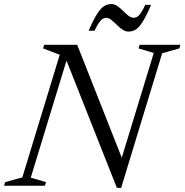

<svg xmlns="http://www.w3.org/2000/svg" viewBox="-38 -894 889 924"><path d="M555.5 -116 538.5 -104 702 -639 628.5 -661 634 -678.5H830.5L825 -661L742.5 -638L545 10H524.5L271.5 -629L288.5 -623.5L110 -39L183.5 -17.5L178 0H-18.5L-13 -17.5L69.5 -40.5L249.5 -630.5L169.5 -661L174.5 -678.5H333.5ZM689 -870.5Q666.5 -817.5 649 -789.8Q631.5 -762 615.5 -752Q599.5 -742 580 -742Q565 -742 550.8 -752Q536.5 -762 523.5 -775Q510.5 -788 498 -798Q485.5 -808 473.5 -808Q465 -808 456.5 -803.5Q448 -799 438.8 -785.5Q429.5 -772 416.5 -746H388.5Q411.5 -799 429 -826.5Q446.5 -854 462.5 -864.2Q478.5 -874.5 498 -874.5Q513.5 -874.5 527.5 -864.5Q541.5 -854.5 554.5 -841.5Q567.5 -828.5 580 -818.5Q592.5 -808.5 605 -808.5Q613.5 -808.5 622 -813.2Q630.5 -818 639.8 -831.5Q649 -845 661 -870.5Z"/></svg>

Font: Newsreader 28pt
Style: Italic
Weight: 400
Italic angle: -17°
Version: Version 1.003